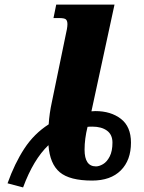

<svg xmlns="http://www.w3.org/2000/svg" viewBox="-20 -780 632 840"><path d="M13 22Q44 -65 86.5 -130Q129 -195 193 -236Q196 -284 207 -334L266 -620Q275 -658 275 -674Q275 -689 268.5 -695Q262 -701 239 -701H214L226 -760H481L380 -293Q386 -294 397 -294Q465 -294 509 -260Q553 -226 553 -156Q553 -79 508.5 -34.5Q464 10 383 10Q285 10 241.5 -26.5Q198 -63 192 -145Q126 -82 81 40ZM472 -156Q472 -191 448 -208.5Q424 -226 384 -226Q369 -226 363 -225Q350 -173 350 -125Q350 -52 400 -52Q414 -52 431 -62Q448 -72 460 -95.5Q472 -119 472 -156Z"/></svg>

Font: Noto Serif NarrowBlack
Style: Italic
Weight: 900
Width: 4
Italic angle: -12°
Designer: Monotype Design Team
Foundry: Monotype Imaging Inc.
Version: Version 1.001